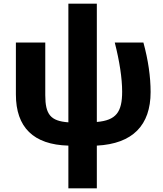

<svg xmlns="http://www.w3.org/2000/svg" viewBox="-20 -779 884 1039"><path d="M350 240H504V9C698 -1 795 -101 795 -281C795 -364 782 -454 756 -549H601C627 -447 641 -355 641 -283C641 -172 608 -128 504 -119V-759H350V-117C254 -124 225 -159 225 -264V-549H66V-268C66 -90 161 4 350 9Z"/></svg>

Font: Kathrein 85 Heavy
Style: Regular
Weight: 900
Designer: Lazydogs Typefoundry, based on Open Sans by Ascender Corporation
Foundry: Lazydogs Typefoundry
Version: Version 1.003;PS 001.003;hotconv 1.0.88;makeotf.lib2.5.64775